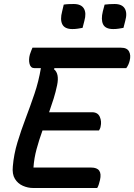

<svg xmlns="http://www.w3.org/2000/svg" viewBox="-20 -938 670 958"><path d="M145 0Q119 0 94 -11Q69 -22 54.5 -45.5Q40 -69 44 -108Q49 -168 67 -227.5Q85 -287 108 -347.5Q131 -408 152 -470Q173 -532 184 -598H152Q133 -598 127.5 -619Q122 -640 129 -666Q133 -678 136 -685.5Q139 -693 142 -700H584Q614 -700 624 -681Q634 -662 627 -635Q622 -614 610 -598H252L249 -593Q277 -571 265 -513Q258 -479 247.5 -445.5Q237 -412 225 -378H439Q468 -378 478 -355Q488 -332 482 -307Q481 -300 478.5 -295.5Q476 -291 474 -287H192Q175 -240 162.5 -194Q150 -148 147 -102H435Q493 -102 479 -40Q476 -28 473 -18Q470 -8 465 0ZM298 -915Q310 -917 323.5 -917.5Q337 -918 348 -918Q385 -918 398.5 -895.5Q412 -873 401 -834L392 -799Q380 -797 368 -795Q356 -793 341 -793Q303 -793 291 -816.5Q279 -840 290 -881ZM502 -915Q526 -918 552 -918Q589 -918 602.5 -895.5Q616 -873 605 -834L596 -799Q584 -797 572 -795Q560 -793 545 -793Q506 -793 494.5 -816.5Q483 -840 493 -881Z"/></svg>

Font: Recursive Mn Csl St Med
Style: Italic
Weight: 500
Italic angle: -15°
Monospace: yes
Version: Version 1.079;hotconv 1.0.112;makeotfexe 2.5.65598; ttfautoh